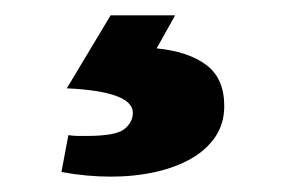

<svg xmlns="http://www.w3.org/2000/svg" viewBox="-20 -20 372 250"><path d="M208 0 184 43Q225 47 248.5 64.5Q272 82 272 118Q272 141 260.5 158Q249 175 229 186.5Q209 198 182 204Q155 210 124 210Q93 210 60 204L69 156Q76 157 82 157Q88 157 93 157Q131 157 142 148Q153 139 153 127Q153 99 67 95L124 0Z"/></svg>

Font: PTSans
Style: Bold
Weight: 700
Designer: A.Korolkova, O.Umpeleva, V.Yefimov
Foundry: ParaType Ltd
Version: Version 2.003W OFL